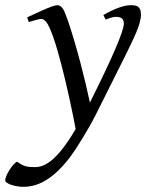

<svg xmlns="http://www.w3.org/2000/svg" viewBox="-108 -477 580 741"><path d="M396 -457C375 -457 339 -447 291 -419L300 -401C317 -409 330 -412 340 -412C360 -412 370 -404 370 -386C370 -358 328 -259 239 -81C220 -172 187 -300 155 -395L144 -424C133 -455 119 -457 113 -457C94 -457 26 -423 -3 -410L3 -392C20 -397 44 -404 51 -404C59 -404 62 -400 68 -395C103 -359 157 -122 184 21C107 153 58 168 27 168C-5 168 -17 165 -42 147C-59 154 -88 201 -88 219C-88 232 -49 244 -18 244C21 244 84 232 162 130L185 97C185 97 230 28 260 -31L376 -263C408 -329 436 -383 436 -420C436 -453 420 -457 396 -457Z"/></svg>

Font: Temporarium
Style: Italic
Weight: 400
Italic angle: -7°
Version: Version 1.1